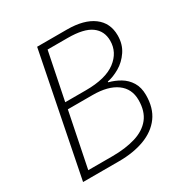

<svg xmlns="http://www.w3.org/2000/svg" viewBox="-155 -781 865 903"><g transform="rotate(-30 277.5 -329.5)"><path d="M39 0 170 -659H332Q424 -659 474.5 -621.5Q525 -584 525 -516Q525 -468 501 -432.5Q477 -397 442.5 -377Q408 -357 376 -351V-347Q408 -339 436.5 -322Q465 -305 482.5 -276.5Q500 -248 500 -207Q500 -136 466.5 -90.5Q433 -45 373 -22.5Q313 0 234 0ZM154 -367H266Q374 -367 428 -408Q482 -449 482 -512Q482 -565 442 -594Q402 -623 315 -623H206ZM88 -36H219Q291 -36 345 -52.5Q399 -69 428.5 -106Q458 -143 458 -204Q458 -265 412 -298.5Q366 -332 282 -332H148Z"/></g></svg>

Font: Source Sans 3 Light
Style: Italic
Weight: 300
Italic angle: -11°
Designer: Paul D. Hunt
Foundry: Adobe
Version: Version 3.046;hotconv 1.0.118;makeotfexe 2.5.65603